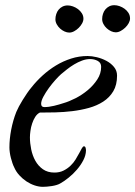

<svg xmlns="http://www.w3.org/2000/svg" viewBox="-20 -702 519 736"><path d="M137.7 -304.2Q137.7 -291.5 149.9 -291.5Q167 -291.5 187.3 -296.4Q207.5 -301.3 223.1 -306.6Q244.1 -312.5 269.5 -325.4Q294.9 -338.4 316.7 -356.7Q338.4 -375 353 -397.5Q367.7 -419.9 367.7 -445.8Q367.7 -461.4 354.7 -468.5Q341.8 -475.6 325.2 -475.6Q310.1 -475.6 294.4 -469.7Q278.8 -463.9 264.2 -455.1Q249.5 -446.3 236.6 -436Q223.6 -425.8 213.9 -417.5Q205.1 -409.7 192.1 -395.3Q179.2 -380.9 167.2 -364.5Q155.3 -348.1 146.5 -331.8Q137.7 -315.4 137.7 -304.2ZM132.8 -270.5Q122.6 -265.6 115.2 -254.2Q107.9 -242.7 103.3 -228.8Q98.6 -214.8 96.7 -200.4Q94.7 -186 94.7 -175.8Q94.7 -153.3 99.6 -129.4Q104.5 -105.5 115.5 -85.7Q126.5 -65.9 144.5 -53.2Q162.6 -40.5 188.5 -40.5Q208.5 -40.5 223.6 -48.1Q238.8 -55.7 250.2 -66.7Q261.7 -77.6 269.8 -90.8Q277.8 -104 283.7 -115Q289.6 -126 293.7 -133.5Q297.9 -141.1 301.8 -141.1Q306.2 -141.1 307.9 -136Q309.6 -130.9 309.6 -125Q309.1 -106.4 299.3 -87.6Q289.6 -68.8 274.9 -51.8Q260.3 -34.7 242.9 -20.8Q225.6 -6.8 210.4 1.5Q204.6 4.9 196.3 7.3Q188 9.8 178.7 11.2Q169.4 12.7 160.4 13.4Q151.4 14.2 144.5 14.2Q129.4 14.2 113 8.8Q96.7 3.4 81.5 -6.6Q66.4 -16.6 54 -30.3Q41.5 -43.9 34.2 -61Q30.8 -67.4 27.6 -76.9Q24.4 -86.4 21.7 -96.7Q19 -106.9 17.6 -117.4Q16.1 -127.9 16.1 -136.7Q16.1 -168.9 22.9 -204.8Q29.8 -240.7 42.5 -272.9Q46.4 -282.2 52.7 -294.2Q59.1 -306.2 67.1 -319.1Q75.2 -332 84 -345Q92.8 -357.9 101.6 -368.2Q120.1 -391.6 143.8 -413.1Q167.5 -434.6 194.8 -451.2Q222.2 -467.8 252.7 -477.5Q283.2 -487.3 315.9 -487.3Q331.5 -487.3 351.1 -482.7Q370.6 -478 387.9 -468.8Q405.3 -459.5 417 -445.3Q428.7 -431.2 428.7 -412.1Q428.7 -376.5 414.3 -352.3Q399.9 -328.1 375.7 -312.5Q351.6 -296.9 320.6 -288.3Q289.6 -279.8 256.8 -275.9Q224.1 -272 191.7 -271.2Q159.2 -270.5 132.8 -270.5ZM192.4 -627.9Q192.4 -638.2 195.6 -647.9Q198.7 -657.7 204.8 -665Q210.9 -672.4 219.7 -676.8Q228.5 -681.2 239.7 -681.2Q249 -681.2 259.5 -677.5Q270 -673.8 279.1 -667Q288.1 -660.2 293.9 -650.9Q299.8 -641.6 299.8 -630.4Q299.8 -621.6 294.7 -612.3Q289.6 -603 281.7 -595.2Q273.9 -587.4 264.4 -582.3Q254.9 -577.1 245.6 -577.1Q236.8 -577.1 227.5 -581.3Q218.3 -585.4 210.4 -592.5Q202.6 -599.6 197.5 -608.9Q192.4 -618.2 192.4 -627.9ZM371.6 -628.9Q371.6 -639.2 374.8 -648.9Q377.9 -658.7 384 -666Q390.1 -673.3 398.7 -677.7Q407.2 -682.1 418.5 -682.1Q427.7 -682.1 438.2 -678.5Q448.7 -674.8 457.8 -668.2Q466.8 -661.6 472.7 -652.1Q478.5 -642.6 478.5 -631.3Q478.5 -622.6 473.4 -613.3Q468.3 -604 460.2 -596.2Q452.1 -588.4 442.6 -583.3Q433.1 -578.1 423.8 -578.1Q415 -578.1 406 -582.3Q397 -586.4 389.2 -593.5Q381.3 -600.6 376.5 -609.9Q371.6 -619.1 371.6 -628.9Z"/></svg>

Font: IM FELL French Canon
Style: Italic
Weight: 400
Italic angle: -17°
Designer: Igino Marini
Foundry: Igino Marini
Version: 3.00